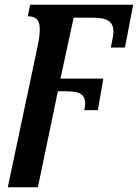

<svg xmlns="http://www.w3.org/2000/svg" viewBox="-20 -556 586 816"><path d="M13 240H141L226 -168H257C321 -168 347 -156 341 -102L338 -88H396L419 -222H237L293 -481H367C430 -481 472 -471 460 -400L451 -354H511L546 -536H108L98 -487H91C138 -487 164 -475 140 -360Z"/></svg>

Font: Noto Serif Semi
Style: Italic
Weight: 600
Italic angle: -12°
Designer: Monotype Design Team
Foundry: Monotype Imaging Inc.
Version: Version 1.901